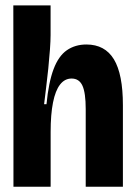

<svg xmlns="http://www.w3.org/2000/svg" viewBox="-20 -708 512 728"><path d="M31 0V-281.5L30.5 -687.5H171.8V-574.8Q171.8 -554 169.4 -520.3Q167 -486.7 163.1 -448.2Q159.2 -409.8 154.7 -374.4Q150.2 -339 147.2 -312.8H156.3Q164.3 -396 183.2 -445.9Q202 -495.8 233.6 -517.6Q265.2 -539.3 307.5 -539.3Q377.8 -539.3 411.9 -483.1Q446 -426.8 446 -308.8V0H305V-294.2Q305 -356 292.6 -383.1Q280.2 -410.2 251.5 -410.2Q225.3 -410.2 207.7 -387.4Q190 -364.7 181 -319.4Q172 -274.2 172 -207.7V0Z"/></svg>

Font: Bricolage Grotesque 96pt ExtraBold SemiCondensed
Style: Regular
Weight: 800
Width: 4
Version: Version 1.001;gftools[0.9.33.dev8+g029e19f]